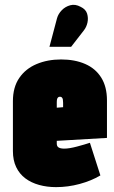

<svg xmlns="http://www.w3.org/2000/svg" viewBox="-20 -755 466 788"><path d="M324 -630Q335 -644 339 -662.5Q343 -681 337.5 -699Q332 -717 311 -727Q289 -739 268.5 -733.5Q248 -728 233.5 -713Q219 -698 214 -680L183 -563H272ZM213 -166V-177L419 -189V-343Q419 -399 395.5 -436.5Q372 -474 329.5 -492.5Q287 -511 231 -511Q175 -511 130 -492Q85 -473 59 -435Q33 -397 33 -340V-135Q33 -97 46.5 -69Q60 -41 84 -23Q108 -5 140.5 4Q173 13 210 13Q259 13 307 0Q355 -13 392 -35L349 -169Q328 -162 296 -153.5Q264 -145 244 -145Q235 -145 229 -146.5Q223 -148 219.5 -150.5Q216 -153 214.5 -157Q213 -161 213 -166ZM239 -333V-315L213 -313V-334Q213 -342 214 -347Q215 -352 218 -355Q221 -358 226 -358Q231 -358 234 -355Q237 -352 238 -346.5Q239 -341 239 -333Z"/></svg>

Font: Advent Pro Black
Style: Regular
Weight: 900
Version: Version 3.000